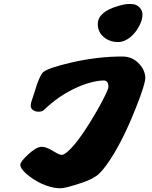

<svg xmlns="http://www.w3.org/2000/svg" viewBox="-20 -956 788 997"><path d="M518.6 -763.7Q487.8 -790 487.8 -831.1Q487.8 -894 593.3 -924.8Q628.9 -935.5 651.9 -935.5Q674.8 -935.5 686.3 -930.4Q697.8 -925.3 705.1 -917Q719.7 -900.4 719.7 -883.1Q719.7 -865.7 715.6 -851.6Q711.4 -837.4 703.6 -822.3Q695.8 -807.1 684.6 -792Q673.3 -776.9 659.2 -764.9Q645 -752.9 628.4 -745.4Q611.8 -737.8 591.3 -737.8Q570.8 -737.8 551.8 -744.6Q532.7 -751.5 518.6 -763.7ZM543 -504.9Q543 -538.1 518.3 -538.1Q493.7 -538.1 457.3 -529.3Q420.9 -520.5 379.4 -502Q284.7 -459.5 208 -384.8Q197.8 -376 180.4 -376Q163.1 -376 151.4 -384.5Q139.6 -393.1 139.6 -406.7Q139.6 -420.4 145.5 -435.8Q151.4 -451.2 157.7 -472.4Q164.1 -493.7 170.9 -514.6Q188.5 -564.9 203.6 -581.1Q231.4 -604 352.5 -631.8Q486.8 -662.6 615.2 -662.6Q668.9 -662.6 704.1 -623Q734.4 -588.9 734.4 -551.3Q734.4 -519 686.5 -398.4Q610.8 -206.1 531.7 -97.7Q509.8 -67.4 488.3 -48.3Q457 -23.9 406.2 -7.3Q320.3 21.5 294.7 21.5Q269 21.5 244.1 14.9Q219.2 8.3 196 -2.2Q172.9 -12.7 152.8 -26.1Q132.8 -39.6 117.7 -52.7Q85.4 -81.5 85.4 -99.6Q85.4 -116.7 127 -154.8Q169.4 -193.8 196.8 -193.8Q215.3 -193.8 241.7 -179.7L279.3 -158.2Q291.5 -151.9 301 -151.9Q310.5 -151.9 327.6 -165.8Q344.7 -179.7 364.3 -202.6Q383.8 -225.6 404.5 -255.4Q425.3 -285.2 445.1 -316.7Q464.8 -348.1 482.7 -379.4Q500.5 -410.6 513.7 -436.5Q543 -492.7 543 -504.9Z"/></svg>

Font: Sarina
Style: Regular
Weight: 400
Designer: James Grieshaber
Foundry: James Grieshaber
Version: Version 1.001